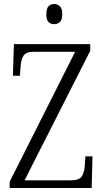

<svg xmlns="http://www.w3.org/2000/svg" viewBox="-20 -933 514 953"><path d="M28 0V-31L353 -676H148Q109 -676 96.5 -656.5Q84 -637 82 -600L79 -557H44L49 -714H428V-681L102 -38H333Q373 -38 386 -57.5Q399 -77 401 -114L404 -157H439L435 0ZM249 -813Q232 -813 221 -823.5Q210 -834 210 -863Q210 -891 221 -902Q232 -913 249 -913Q265 -913 277 -902Q289 -891 289 -863Q289 -834 277 -823.5Q265 -813 249 -813Z"/></svg>

Font: Noto Serif Lao Condensed Light
Style: Regular
Weight: 300
Width: 3
Designer: Monotype Design Team
Foundry: Monotype Imaging Inc.
Version: Version 2.003; ttfautohint (v1.8.4.7-5d5b)